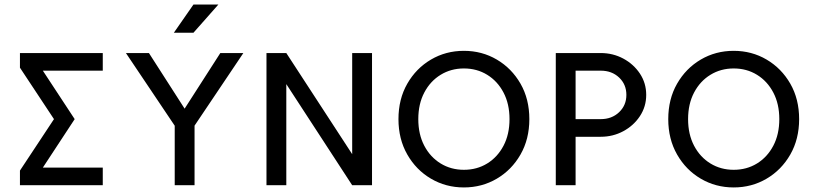

<svg xmlns="http://www.w3.org/2000/svg" viewBox="-20 -821 3611 851"><path d="M311 -293 169.9 -507.8H435.5V-585.9H68.4V-521L219.2 -293L68.4 -64.9V0H435.5V-78.1H169.9Z M781.7 -223.1 814.5 -222.7 1058.6 -585.9H956.5L798.3 -339.4L640.1 -585.9H538.1ZM754.4 0H842.3V-293H754.4ZM837.4 -675.8H750.5L837.4 -800.8H947.8Z M1249 -585.9H1161.1V0H1249V-448.2L1541 0H1628.9V-585.9H1541V-137.7Z M2036.1 -68.4Q1979 -68.4 1933.1 -96.4Q1887.2 -124.5 1860.6 -175Q1834 -225.6 1834 -293Q1834 -360.4 1860.6 -410.9Q1887.2 -461.4 1933.1 -489.5Q1979 -517.6 2036.1 -517.6Q2093.8 -517.6 2139.4 -489.5Q2185.1 -461.4 2211.7 -410.9Q2238.3 -360.4 2238.3 -293Q2238.3 -225.6 2211.7 -175Q2185.1 -124.5 2139.4 -96.4Q2093.8 -68.4 2036.1 -68.4ZM2036.1 -595.7Q1956.1 -595.7 1890.1 -556.9Q1824.2 -518.1 1785.2 -450Q1746.1 -381.8 1746.1 -293Q1746.1 -204.6 1785.2 -136.2Q1824.2 -67.9 1890.1 -29.1Q1956.1 9.8 2036.1 9.8Q2116.2 9.8 2182.1 -29.1Q2248 -67.9 2287.1 -136.2Q2326.2 -204.6 2326.2 -293Q2326.2 -381.8 2287.1 -450Q2248 -518.1 2182.1 -556.9Q2116.2 -595.7 2036.1 -595.7Z M2531.2 -507.8H2642.6Q2691.9 -507.8 2724.1 -477.3Q2756.3 -446.8 2756.3 -400.4Q2756.3 -354.5 2724.1 -323.7Q2691.9 -293 2642.6 -293H2531.2ZM2443.4 0H2531.2V-214.8H2642.6Q2696.8 -214.8 2742.7 -239.5Q2788.6 -264.2 2816.4 -306.4Q2844.2 -348.6 2844.2 -400.4Q2844.2 -452.6 2816.4 -494.6Q2788.6 -536.6 2742.7 -561.3Q2696.8 -585.9 2642.6 -585.9H2443.4Z M3231.9 -68.4Q3174.8 -68.4 3128.9 -96.4Q3083 -124.5 3056.4 -175Q3029.8 -225.6 3029.8 -293Q3029.8 -360.4 3056.4 -410.9Q3083 -461.4 3128.9 -489.5Q3174.8 -517.6 3231.9 -517.6Q3289.6 -517.6 3335.2 -489.5Q3380.9 -461.4 3407.5 -410.9Q3434.1 -360.4 3434.1 -293Q3434.1 -225.6 3407.5 -175Q3380.9 -124.5 3335.2 -96.4Q3289.6 -68.4 3231.9 -68.4ZM3231.9 -595.7Q3151.9 -595.7 3085.9 -556.9Q3020 -518.1 2981 -450Q2941.9 -381.8 2941.9 -293Q2941.9 -204.6 2981 -136.2Q3020 -67.9 3085.9 -29.1Q3151.9 9.8 3231.9 9.8Q3312 9.8 3377.9 -29.1Q3443.8 -67.9 3482.9 -136.2Q3522 -204.6 3522 -293Q3522 -381.8 3482.9 -450Q3443.8 -518.1 3377.9 -556.9Q3312 -595.7 3231.9 -595.7Z"/></svg>

Font: Giphurs SC
Style: Regular
Weight: 400
Version: Version 0.920